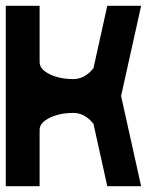

<svg xmlns="http://www.w3.org/2000/svg" viewBox="-20 -645 567 665"><path d="M0 -625H117.2V-429.7Q117.2 -405.3 151.6 -388.2Q186 -371.1 234.4 -371.1Q273.4 -371.1 303.7 -408.7L351.6 -625H468.8L399.4 -312.5L468.8 0H351.6L303.7 -216.3Q273.4 -253.9 234.4 -253.9Q186 -253.9 151.9 -236.8Q117.2 -219.7 117.2 -195.8V0H0Z"/></svg>

Font: Leporid
Style: Regular
Weight: 400
Designer: GGBotNet
Foundry: GGBotNet
Version: 1.00